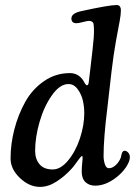

<svg xmlns="http://www.w3.org/2000/svg" viewBox="-20 -730 536 763"><path d="M22 -100.1Q22 -157.7 37.1 -216.1Q52.2 -274.4 80.3 -325Q108.4 -375.5 154.8 -407.5Q201.2 -439.5 257.8 -439.5Q292.5 -439.5 312 -408.2Q320.8 -391.1 325.2 -391.1Q332 -391.1 333 -405.8L338.9 -455.6Q349.6 -543.9 352.3 -578.4Q355 -612.8 351.6 -636.2Q348.1 -647 333 -647Q326.7 -647 308.3 -642.1Q290 -637.2 282.2 -637.7Q263.7 -638.7 263.7 -656.7Q263.7 -677.7 304.2 -686Q413.6 -710 443.4 -710Q460.4 -710 460.4 -688.5Q460.4 -671.9 455.6 -646.5Q450.7 -621.1 440.9 -567.4Q431.2 -513.7 423.3 -446.8L406.7 -301.8Q391.6 -180.7 391.6 -110.4Q391.6 -93.3 396.7 -77.6Q401.9 -62 411.6 -61.5Q425.8 -61 439.5 -73.5Q453.1 -85.9 460 -103.5Q461.4 -107.4 463.4 -118.2Q466.8 -130.9 475.6 -130.9Q482.4 -130.9 489.3 -123.8Q496.1 -116.7 496.1 -105Q496.1 -88.9 481 -65.9Q465.8 -43 441.4 -24.4Q399.9 7.8 357.9 7.8Q334.5 7.8 319.6 -6.3Q304.7 -20.5 304.7 -47.9Q304.7 -56.6 305.4 -66.9Q306.2 -77.1 306.9 -84.2Q307.6 -91.3 308.1 -97.4Q308.6 -103.5 308.1 -106.7Q307.6 -109.9 305.7 -109.9Q303.2 -109.9 296.9 -101.8Q290.5 -93.8 281 -80.3Q271.5 -66.9 264.6 -59.6Q238.3 -30.3 205.1 -8.8Q171.9 12.7 139.2 12.7Q96.2 12.7 59.1 -22.7Q22 -58.1 22 -100.1ZM189.5 -56.6Q221.2 -56.6 250.7 -92.3Q280.3 -127.9 297.6 -179.9Q314.9 -231.9 314.9 -280.8Q314.9 -304.7 309.6 -329.3Q304.2 -354 289.1 -375Q273.9 -396 252 -396Q217.8 -396 186.3 -351.3Q154.8 -306.6 137.2 -245.4Q119.6 -184.1 119.6 -130.9Q119.6 -98.1 137 -77.4Q154.3 -56.6 189.5 -56.6Z"/></svg>

Font: Cooper* Medium
Style: Italic
Weight: 500
Italic angle: -7°
Designer: Owen Earl
Foundry: indestructible type*
Version: Version 0.001